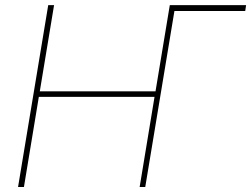

<svg xmlns="http://www.w3.org/2000/svg" viewBox="-20 -748 1004 768"><path d="M964.4 -727.5 960.9 -704.1H656.2L659.7 -727.5ZM52.2 0 172.9 -727.5H196.3L139.2 -382.8H602.1L659.2 -727.5H681.6L561 0H538.6L598.1 -360.4H135.3L75.7 0Z"/></svg>

Font: Inter 24pt Thin
Style: Italic
Weight: 250
Italic angle: -9.3988°
Version: Version 4.001;git-66647c0bb